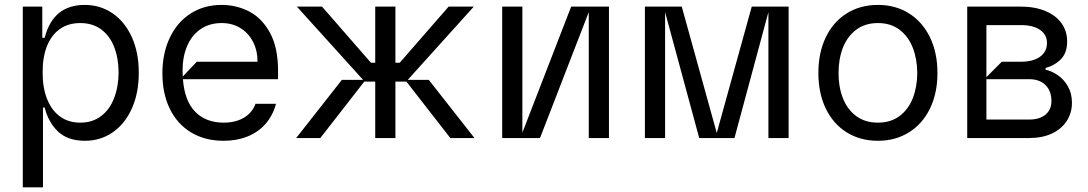

<svg xmlns="http://www.w3.org/2000/svg" viewBox="-20 -573 4517 797"><path d="M74.6 204.5V-545.5H155.5V-416.2H165.5Q200.3 -552.6 331.7 -552.6Q396 -552.6 446.9 -517.9Q497.9 -483.3 527 -419.4Q556.1 -355.5 556.1 -271.3Q556.1 -186.4 527.2 -122.3Q498.2 -58.2 447.4 -23.4Q396.7 11.4 333.1 11.4Q261.4 11.4 221.1 -26.8Q180.8 -65 165.5 -126.4H158.4V204.5ZM313.2 -63.9Q364 -63.9 399.9 -91.3Q435.7 -118.6 453.8 -166Q471.9 -213.4 472.3 -272.7Q471.9 -331.7 454 -377.8Q436.1 -424 400.4 -450.6Q364.7 -477.3 313.2 -477.3Q262.8 -477.3 227.6 -451.9Q192.5 -426.5 174.5 -380.3Q156.6 -334.2 157 -272.7Q156.6 -210.6 174.9 -163.4Q193.2 -116.1 228.3 -90Q263.5 -63.9 313.2 -63.9Z M1134.2 -244.3H739.3Q746.4 -153.4 790.7 -108.7Q834.9 -63.9 908.4 -63.9Q957.7 -63.9 992.4 -84.3Q1027 -104.8 1040.5 -142H1125.7Q1112.6 -93.4 1082.4 -58.9Q1052.2 -24.5 1007.8 -6.6Q963.4 11.4 908.4 11.4Q830.6 11.4 773.1 -23.4Q715.6 -58.2 684.8 -121.6Q654.1 -185 654.1 -268.5Q654.1 -351.6 684.7 -416.2Q715.2 -480.8 771 -516.7Q826.7 -552.6 899.9 -552.6Q961.3 -552.6 1014.2 -525.4Q1067.1 -498.2 1100.7 -437Q1134.2 -375.7 1134.2 -279.8ZM796.9 -316.8H1049Q1049 -362.9 1030.4 -399.3Q1011.7 -435.7 978 -456.5Q944.2 -477.3 899.9 -477.3Q849.8 -477.3 813.2 -452.4Q776.6 -427.6 757.3 -383Q737.9 -338.4 737.9 -280.9Q737.9 -263.5 738.6 -255.3Z M1309.7 0H1209.5L1399.1 -241.5H1487.2L1212.4 -545.5H1316.8L1519.9 -312.5H1537.6V-545.5H1621.4V-312.5H1639.2L1842.3 -545.5H1946.7L1672.6 -241.5H1759.9L1949.6 0H1849.4L1666.9 -234.4H1621.4V0H1537.6V-234.4H1492.2Z M2064.6 -545.5H2148.4V-22.4L2350.9 -545.5H2507.8V0H2424V-522.7L2221.6 0H2064.6Z M2740.8 0H2657V-545.5H2810L2955.3 -21L3100.5 -545.5H3253.6V0H3169.7V-522.7L3028.8 0H2882.5L2740.8 -522.7Z M3377.1 -269.9Q3377.1 -354 3407.8 -418.1Q3438.6 -482.2 3494.7 -517.4Q3550.8 -552.6 3624.3 -552.6Q3697.4 -552.6 3753.4 -517.4Q3809.3 -482.2 3840.4 -418.1Q3871.4 -354 3871.4 -269.9Q3871.4 -186.4 3840.4 -122.5Q3809.3 -58.6 3753.2 -23.6Q3697.1 11.4 3624.3 11.4Q3550.8 11.4 3494.7 -23.6Q3438.6 -58.6 3407.8 -122.5Q3377.1 -186.4 3377.1 -269.9ZM3787.6 -269.9Q3787.3 -326.7 3769.4 -373.8Q3751.4 -420.8 3714.7 -449Q3677.9 -477.3 3624.3 -477.3Q3570.3 -477.3 3533.4 -449Q3496.4 -420.8 3478.5 -373.8Q3460.6 -326.7 3460.9 -269.9Q3460.6 -213.1 3478.5 -166.4Q3496.4 -119.7 3533.4 -91.8Q3570.3 -63.9 3624.3 -63.9Q3677.9 -63.9 3714.7 -91.8Q3751.4 -119.7 3769.4 -166.4Q3787.3 -213.1 3787.6 -269.9Z M3995 0V-545.5H4218Q4275.9 -545.5 4319.4 -527.3Q4362.9 -509.2 4386.4 -476.6Q4409.8 -443.9 4409.8 -400.6Q4409.8 -354.8 4384.8 -328.3Q4359.7 -301.8 4320.3 -290.8V-283.7Q4345.9 -278.1 4370.9 -261Q4396 -244 4412.8 -214.8Q4429.7 -185.7 4429.7 -146.3Q4429.7 -104.4 4408.2 -71Q4386.7 -37.6 4346.6 -18.8Q4306.5 0 4252.1 0ZM4074.6 -468.8V-252.8L4138.5 -316.8H4218Q4268.5 -316.8 4297.2 -337.5Q4326 -358.3 4326 -394.9Q4326 -429.3 4297.2 -449Q4268.5 -468.8 4218 -468.8ZM4074.6 -244.3V-76.7H4252.1Q4295.1 -76.7 4319.8 -97.1Q4344.5 -117.5 4344.5 -153.4Q4344.5 -195.7 4319.8 -220Q4295.1 -244.3 4252.1 -244.3Z"/></svg>

Font: Riot Sans
Style: Regular
Weight: 400
Designer: Rasmus Andersson
Foundry: rsms
Version: Version 4.001